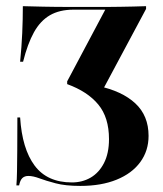

<svg xmlns="http://www.w3.org/2000/svg" viewBox="-20 -591 528 622"><path d="M240.3 11.3Q191.9 11.3 160.1 2.8Q128.2 -5.6 107.7 -13.3Q87.1 -21 71.8 -21Q59.7 -21 52.4 -14.1Q45.2 -7.3 41.9 9.7H33.1Q34.7 -9.7 35.1 -35.9Q35.5 -62.1 35.9 -103.6Q36.3 -145.2 36.3 -210.5H45.2Q51.6 -108.9 92.3 -54.4Q133.1 0 212.9 0Q246.8 0 273.8 -15.7Q300.8 -31.5 316.9 -62.9Q333.1 -94.4 333.1 -140.3Q333.1 -210.5 298.4 -252.4Q263.7 -294.4 197.6 -318.5V-327.4L321 -559.7H218.5Q172.6 -559.7 141.5 -541.5Q110.5 -523.4 89.9 -486.3Q69.4 -449.2 54.8 -391.1H45.2Q50 -438.7 52 -483.5Q54 -528.2 54 -571Q80.6 -570.2 119.8 -569.4Q158.9 -568.5 216.9 -568.5H279Q304 -568.5 326.6 -568.5Q349.2 -568.5 370.2 -569Q391.1 -569.4 411.7 -569.8Q432.3 -570.2 453.2 -571V-562.1L311.3 -296.8L296 -312.9Q375.8 -296 418.5 -256Q461.3 -216.1 461.3 -150.8Q461.3 -102.4 434.3 -65.7Q407.3 -29 357.7 -8.9Q308.1 11.3 240.3 11.3Z"/></svg>

Font: Playfair 144pt SemiCondensed
Style: Bold
Weight: 700
Width: 4
Designer: Claus Eggers Sørensen
Foundry: Claus Eggers Sørensen
Version: Version 2.203